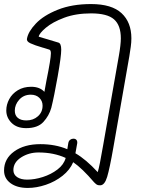

<svg xmlns="http://www.w3.org/2000/svg" viewBox="-26 -622 743 947"><path d="M622 -433Q622 -413 619 -391.5Q616 -370 612 -345L533 106Q515 209 502.5 250.5Q490 292 468 292Q457 292 452 289Q447 286 438 277Q379 208 335 178Q319 216 282.5 245Q246 274 200 289.5Q154 305 111 305Q58 305 26 281.5Q-6 258 -6 219Q-6 161 44 125Q94 89 173 89Q247 89 306 114L311 83Q313 73 320 67.5Q327 62 336 62Q346 62 351 68Q356 74 355 84L346 134Q398 164 456 227Q465 199 483 93L526 -152Q561 -351 560 -345Q570 -402 570 -433Q570 -497 536.5 -526.5Q503 -556 423 -556Q348 -556 290.5 -534.5Q233 -513 200 -485Q167 -457 165 -441L262 -412Q276 -408 276 -377Q276 -344 258.5 -245Q241 -146 227 -90Q216 -51 188 -20.5Q160 10 103 10Q57 10 31 -16Q5 -42 5 -77Q5 -106 19.5 -133Q34 -160 62 -177Q90 -194 128 -194Q170 -194 193 -169Q195 -178 203 -224Q225 -332 225 -359Q225 -374 218 -377Q183 -388 185 -387Q144 -399 124 -408.5Q104 -418 107 -431Q113 -466 151 -506Q189 -546 259 -574Q329 -602 423 -602Q525 -602 573.5 -557Q622 -512 622 -433ZM184 -101Q184 -124 168 -139.5Q152 -155 126 -155Q91 -155 69 -130.5Q47 -106 47 -76Q47 -53 62 -40.5Q77 -28 104 -28Q138 -28 161 -48.5Q184 -69 184 -101ZM298 157Q239 130 164 130Q116 130 78 154.5Q40 179 40 217Q40 239 58.5 251.5Q77 264 108 264Q145 264 185.5 251Q226 238 257.5 214Q289 190 298 157Z"/></svg>

Font: Mali Light
Style: Italic
Weight: 300
Italic angle: -10°
Version: Version 1.000; ttfautohint (v1.6)